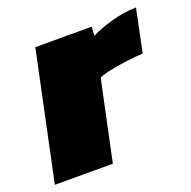

<svg xmlns="http://www.w3.org/2000/svg" viewBox="-110 -577 665 669"><g transform="rotate(-20 222.5 -242.0)"><path d="M-16 0 84 -474H293L291 -441Q322 -457 368.5 -470Q415 -483 461 -484L428 -325Q402 -324 371 -320Q340 -316 311 -310.5Q282 -305 262 -297L199 0Z"/></g></svg>

Font: Kanit ExtraBold
Style: Italic
Weight: 800
Italic angle: -12°
Designer: Katatrad Team
Foundry: CadsonDemak
Version: Version 2.000; ttfautohint (v1.8.3)